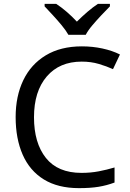

<svg xmlns="http://www.w3.org/2000/svg" viewBox="-20 -964 672 994"><path d="M403 -645Q288 -645 222 -568Q156 -491 156 -357Q156 -224 217.5 -146.5Q279 -69 402 -69Q449 -69 491 -77Q533 -85 573 -97V-19Q533 -4 490.5 3Q448 10 389 10Q280 10 207 -35Q134 -80 97.5 -163Q61 -246 61 -358Q61 -466 100.5 -548.5Q140 -631 217 -677.5Q294 -724 404 -724Q459 -724 510 -713Q561 -702 601 -682L565 -606Q532 -621 491.5 -633Q451 -645 403 -645ZM334 -784Q321 -807 299 -833.5Q277 -860 253 -886Q229 -912 211 -931V-944H271Q297 -927 325 -903Q353 -879 378 -852Q405 -879 433 -903Q461 -927 487 -944H549V-931Q530 -912 505.5 -886Q481 -860 458.5 -833.5Q436 -807 424 -784Z"/></svg>

Font: Noto Sans Sora Sompeng
Style: Regular
Weight: 400
Designer: Monotype Design Team. David Williams.
Foundry: Monotype Imaging Inc.
Version: Version 2.101